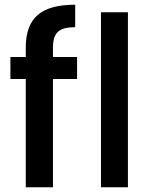

<svg xmlns="http://www.w3.org/2000/svg" viewBox="-20 -792 636 812"><path d="M24 -458H89V0H204V-458H306V-551H204V-590C204 -654 229 -677 298 -677V-772C154 -772 89 -717 89 -590V-551H24ZM407 0H521V-740H407Z"/></svg>

Font: Poppins Medium
Style: Regular
Weight: 500
Designer: Ninad Kale (Devanagari), Jonny Pinhorn (Latin)
Foundry: Indian Type Foundry
Version: 4.004